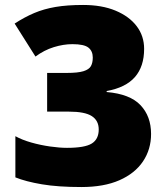

<svg xmlns="http://www.w3.org/2000/svg" viewBox="-20 -744 675 774"><path d="M561 -547Q561 -476 524 -433.5Q487 -391 410 -377V-373Q504 -365 546.5 -320Q589 -275 589 -204Q589 -142 556.5 -93.5Q524 -45 461.5 -17.5Q399 10 308 10Q214 10 149 -1Q84 -12 42 -29V-195Q69 -180 106 -169.5Q143 -159 181.5 -153.5Q220 -148 250 -148Q322 -148 350 -165.5Q378 -183 378 -222Q378 -258 350 -276Q322 -294 258 -294H170V-450H249Q294 -450 316.5 -457Q339 -464 346.5 -477.5Q354 -491 354 -512Q354 -538 336.5 -552Q319 -566 272 -566Q236 -566 197 -554Q158 -542 123 -516L39 -649Q79 -675 118 -691.5Q157 -708 204 -716Q251 -724 315 -724Q391 -724 446 -701Q501 -678 531 -638.5Q561 -599 561 -547Z"/></svg>

Font: Noto Sans Display Black
Style: Regular
Weight: 900
Designer: Monotype Design Team
Foundry: Monotype Imaging Inc.
Version: Version 2.003